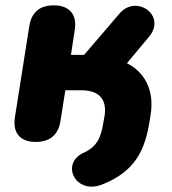

<svg xmlns="http://www.w3.org/2000/svg" viewBox="-20 -521 642 717"><path d="M364 167C484 119 521 40 538 -65L542 -89C559 -188 516 -254 454 -285L536 -383C604 -464 488 -544 426 -470L294 -316H245L259 -408C269 -467 239 -501 181 -501C129 -501 97 -476 89 -421L36 -85C26 -25 55 9 113 9C166 9 198 -17 206 -70L224 -184H282C351 -184 381 -150 370 -85L366 -64C357 -6 342 28 289 51C205 93 264 209 364 167Z"/></svg>

Font: SN Pro Heavy
Style: Italic
Weight: 800
Italic angle: -9°
Designer: Tobias Whetton
Foundry: Supernotes
Version: Version 1.001;Glyphs 3.2 (3249)